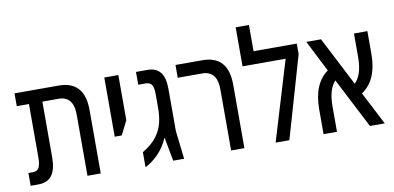

<svg xmlns="http://www.w3.org/2000/svg" viewBox="-72 -981 2487 1211"><g transform="rotate(-10 1171.5 -375.0)"><path d="M39 0V-82H67Q96 -82 107 -103Q118 -124 118 -166V-510H40V-592H323Q488 -592 488 -406V0H403V-389Q403 -453 378 -481.5Q353 -510 310 -510H204V-154Q204 -77 176 -38.5Q148 0 87 0Z M615 -213V-592H705V-303L660 -213Z M773 10V-86Q804 -104 828 -125Q852 -146 869 -170Q895 -207 905.5 -250Q916 -293 916 -342V-435Q916 -473 905 -491.5Q894 -510 865 -510H818V-592H893Q946 -592 973.5 -558Q1001 -524 1001 -451V-182L1022 0H952L924 -150H922Q896 -90 853.5 -48.5Q811 -7 773 10Z M1323 0V-389Q1323 -453 1298 -481.5Q1273 -510 1230 -510H1071V-592H1243Q1408 -592 1408 -406V0Z M1571 -592H1848V-525L1696 0H1608L1762 -510H1486V-760H1571Z M1915 0V-158Q1915 -323 2011 -391L1909 -592H2003L2164 -279Q2214 -328 2214 -440V-592H2300V-446Q2300 -279 2198 -211L2307 0H2212L2047 -321Q2001 -271 2001 -164V0Z"/></g></svg>

Font: Noto Sans Hebrew Condensed
Style: Regular
Weight: 400
Width: 3
Designer: Monotype Design Team
Foundry: Monotype Imaging Inc.
Version: Version 2.004; ttfautohint (v1.8.4.7-5d5b)